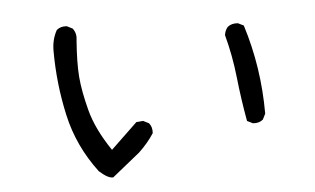

<svg xmlns="http://www.w3.org/2000/svg" viewBox="-43 -645 1086 661"><g transform="rotate(-5 500.0 -314.5)"><path d="M323.2 -48.8Q305.7 -46.9 275.4 -74.2Q205.1 -167 180.7 -277.3Q156.2 -387.7 156.2 -501Q156.2 -540 173.8 -571.3Q187.5 -583 209 -581.1L228.5 -571.3Q242.2 -553.7 238.3 -530.3Q232.4 -452.1 236.3 -403.3Q240.2 -354.5 257.8 -287.1Q275.4 -219.7 327.1 -143.6L418.9 -231.4L442.4 -233.4L461.9 -223.6Q473.6 -210 471.7 -188.5Q450.2 -155.3 418.9 -126ZM818.4 -192.4 798.8 -202.1Q785.2 -276.4 776.9 -353.5Q768.6 -430.7 749 -502.9Q751 -518.6 760.7 -530.3Q774.4 -542 796.9 -540L816.4 -530.3Q839.8 -456.1 851.6 -378.9Q863.3 -301.8 863.3 -221.7L853.5 -202.1Q839.8 -190.4 818.4 -192.4Z"/></g></svg>

Font: NaikaiFont
Style: Regular-Lite
Weight: 400
Version: Version 1.67